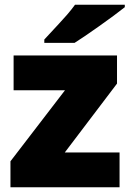

<svg xmlns="http://www.w3.org/2000/svg" viewBox="-20 -786 547 806"><path d="M481.9 0H23.9V-108.9L252.9 -407.2H37.1V-553.2H471.2V-435.1L252 -146H481.9ZM166 -606V-620.1Q241.2 -700.7 261.5 -724.1Q281.7 -747.6 294.9 -766.1H503.9V-755.9Q464.8 -724.6 396.5 -676.3Q328.1 -627.9 293 -606Z"/></svg>

Font: Open Sans ExtBd
Style: Bold
Weight: 800
Foundry: Ascender Corporation
Version: Version 1.10